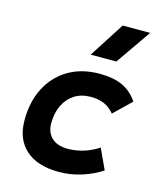

<svg xmlns="http://www.w3.org/2000/svg" viewBox="-119 -882 823 978"><g transform="rotate(15 293.0 -392.5)"><path d="M297.4 -115.7Q341.5 -115.7 383.7 -129.5Q425.8 -143.3 458.5 -165.5L508.3 -58.1Q462.4 -27.3 403.4 -8.8Q344.5 9.8 283.2 9.8Q170.7 9.8 109 -45.2Q47.4 -100.1 47.4 -199.7Q47.4 -298.8 85.8 -372.3Q124.2 -445.8 193.7 -486.6Q263.2 -527.3 356.4 -527.3Q429.2 -527.3 477.3 -505.4Q525.4 -483.4 558.6 -434.6L468.3 -347.2Q444.3 -376 414.6 -388.9Q384.9 -401.9 342.8 -401.9Q294.4 -401.9 258.5 -379.2Q222.7 -356.4 202.9 -315.8Q183.1 -275.1 182.6 -220.2Q183.1 -170.6 213.1 -143.1Q243 -115.7 297.4 -115.7ZM286.6 -609.4 405.8 -794.9H550.8L421.9 -609.4Z"/></g></svg>

Font: Cascadia Mono NF
Style: Italic
Weight: 400
Italic angle: -10°
Monospace: yes
Designer: Aaron Bell
Foundry: Saja Typeworks
Version: Version 2404.023